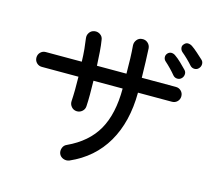

<svg xmlns="http://www.w3.org/2000/svg" viewBox="-117 -952 1234 1125"><g transform="rotate(15 500.0 -390.0)"><path d="M395 30Q377 37 359 30.5Q341 24 333 7Q326 -10 332.5 -28.5Q339 -47 356 -54Q477 -110 532 -207Q587 -304 587 -458H410Q411 -415 411 -375Q411 -335 409 -303Q408 -284 393.5 -271.5Q379 -259 360 -260Q341 -261 328.5 -275.5Q316 -290 317 -309Q319 -341 319.5 -379Q320 -417 319 -458H97Q78 -458 65 -471Q52 -484 52 -503Q52 -522 65 -535Q78 -548 97 -548H315Q314 -588 310.5 -624Q307 -660 303 -686Q300 -706 311 -721.5Q322 -737 341 -740Q360 -743 376 -732Q392 -721 394 -702Q399 -673 402 -632.5Q405 -592 407 -548H586Q586 -595 584.5 -640Q583 -685 580 -718Q579 -737 591 -752Q603 -767 622 -768Q642 -770 656.5 -757.5Q671 -745 673 -726Q675 -692 676.5 -644.5Q678 -597 679 -548H886Q905 -548 918 -535Q931 -522 931 -503Q931 -484 918 -471Q905 -458 886 -458H680Q679 -280 606.5 -155.5Q534 -31 395 30ZM905 -606Q894 -596 879 -597Q864 -598 854 -610Q840 -627 823 -644.5Q806 -662 789 -677Q779 -686 778 -699.5Q777 -713 787 -724Q798 -735 811.5 -734Q825 -733 836 -724Q851 -714 872 -694Q893 -674 908 -658Q919 -647 917.5 -631.5Q916 -616 905 -606ZM988 -689Q978 -678 962.5 -678.5Q947 -679 937 -690Q922 -707 904.5 -724Q887 -741 870 -755Q860 -764 858 -777.5Q856 -791 866 -801Q876 -813 889.5 -812.5Q903 -812 915 -804Q930 -794 951.5 -775Q973 -756 989 -741Q1000 -731 999.5 -715.5Q999 -700 988 -689Z"/></g></svg>

Font: Zen Maru Gothic Medium
Style: Regular
Weight: 500
Designer: Yoshimichi Ohira
Foundry: Positype
Version: Version 1.001